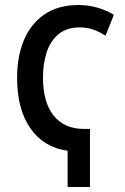

<svg xmlns="http://www.w3.org/2000/svg" viewBox="-20 -745 497 764"><path d="M249 -1V-145Q155 -158 101.5 -233.5Q48 -309 48 -436Q48 -520 75 -585Q102 -650 156.5 -687.5Q211 -725 292 -725Q368 -725 433 -686L400 -603Q375 -619 350.5 -627.5Q326 -636 297 -636Q246 -636 213.5 -609.5Q181 -583 166 -537.5Q151 -492 151 -436Q151 -339 193 -285.5Q235 -232 314 -232H338V-1Z"/></svg>

Font: Noto Sans ExtraCondensed Medium
Style: Regular
Weight: 500
Width: 2
Designer: Monotype Design Team
Foundry: Monotype Imaging Inc.
Version: Version 2.013; ttfautohint (v1.8.4.7-5d5b)